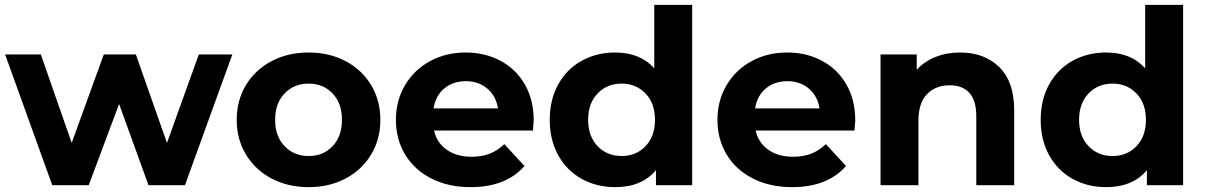

<svg xmlns="http://www.w3.org/2000/svg" viewBox="-20 -762 4960 790"><path d="M936 -538 741 0H591L470 -334L345 0H195L1 -538H148L275 -174L407 -538H539L667 -174L798 -538Z M954 -269Q954 -349 992 -412Q1030 -475 1097.5 -510.5Q1165 -546 1250 -546Q1335 -546 1402 -510.5Q1469 -475 1507 -412Q1545 -349 1545 -269Q1545 -189 1507 -126Q1469 -63 1402 -27.5Q1335 8 1250 8Q1165 8 1097.5 -27.5Q1030 -63 992 -126Q954 -189 954 -269ZM1387 -269Q1387 -337 1348.5 -377.5Q1310 -418 1250 -418Q1190 -418 1151 -377.5Q1112 -337 1112 -269Q1112 -201 1151 -160.5Q1190 -120 1250 -120Q1310 -120 1348.5 -160.5Q1387 -201 1387 -269Z M2173 -225H1766Q1777 -175 1818 -146Q1859 -117 1920 -117Q1962 -117 1994.5 -129.5Q2027 -142 2055 -169L2138 -79Q2062 8 1916 8Q1825 8 1755 -27.5Q1685 -63 1647 -126Q1609 -189 1609 -269Q1609 -348 1646.5 -411.5Q1684 -475 1749.5 -510.5Q1815 -546 1896 -546Q1975 -546 2039 -512Q2103 -478 2139.5 -414.5Q2176 -351 2176 -267Q2176 -264 2173 -225ZM1764 -316H2029Q2021 -367 1985 -397.5Q1949 -428 1897 -428Q1844 -428 1808 -398Q1772 -368 1764 -316Z M2828 -742V0H2679V-62Q2621 8 2511 8Q2435 8 2373.5 -26Q2312 -60 2277 -123Q2242 -186 2242 -269Q2242 -352 2277 -415Q2312 -478 2373.5 -512Q2435 -546 2511 -546Q2614 -546 2672 -481V-742ZM2675 -269Q2675 -337 2636 -377.5Q2597 -418 2538 -418Q2478 -418 2439 -377.5Q2400 -337 2400 -269Q2400 -201 2439 -160.5Q2478 -120 2538 -120Q2597 -120 2636 -160.5Q2675 -201 2675 -269Z M3496 -225H3089Q3100 -175 3141 -146Q3182 -117 3243 -117Q3285 -117 3317.5 -129.5Q3350 -142 3378 -169L3461 -79Q3385 8 3239 8Q3148 8 3078 -27.5Q3008 -63 2970 -126Q2932 -189 2932 -269Q2932 -348 2969.5 -411.5Q3007 -475 3072.5 -510.5Q3138 -546 3219 -546Q3298 -546 3362 -512Q3426 -478 3462.5 -414.5Q3499 -351 3499 -267Q3499 -264 3496 -225ZM3087 -316H3352Q3344 -367 3308 -397.5Q3272 -428 3220 -428Q3167 -428 3131 -398Q3095 -368 3087 -316Z M4153 -308V0H3997V-284Q3997 -348 3969 -379.5Q3941 -411 3888 -411Q3829 -411 3794 -374.5Q3759 -338 3759 -266V0H3603V-538H3752V-475Q3783 -509 3829 -527.5Q3875 -546 3930 -546Q4030 -546 4091.5 -486Q4153 -426 4153 -308Z M4848 -742V0H4699V-62Q4641 8 4531 8Q4455 8 4393.5 -26Q4332 -60 4297 -123Q4262 -186 4262 -269Q4262 -352 4297 -415Q4332 -478 4393.5 -512Q4455 -546 4531 -546Q4634 -546 4692 -481V-742ZM4695 -269Q4695 -337 4656 -377.5Q4617 -418 4558 -418Q4498 -418 4459 -377.5Q4420 -337 4420 -269Q4420 -201 4459 -160.5Q4498 -120 4558 -120Q4617 -120 4656 -160.5Q4695 -201 4695 -269Z"/></svg>

Font: Montserrat-Bold
Style: Bold
Weight: 700
Version: Version 7.200